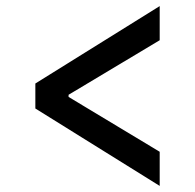

<svg xmlns="http://www.w3.org/2000/svg" viewBox="-20 -602 640 630"><path d="M96 -246V-328L504 -582V-470L205 -291V-284L504 -104V8Z"/></svg>

Font: IBM Plex Sans Hebrew Medm
Style: Regular
Weight: 500
Designer: Mike Abbink, Paul van der Laan, Pieter van Rosmalen, Yanek Iontef
Foundry: Bold Monday
Version: Version 1.3